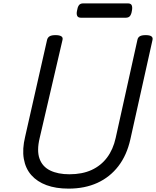

<svg xmlns="http://www.w3.org/2000/svg" viewBox="-20 -1098 924 1137"><path d="M386 19Q311 19 255.5 -1.5Q200 -22 165.5 -61Q131 -100 121 -157.5Q111 -215 129 -289L259 -863Q263 -877 274.5 -883.5Q286 -890 309 -890Q332 -890 343 -883Q354 -876 350 -861L215 -281Q197 -206 214 -158.5Q231 -111 277 -88.5Q323 -66 391 -66Q467 -66 522.5 -91.5Q578 -117 614 -165Q650 -213 665 -281L794 -863Q797 -877 808.5 -883.5Q820 -890 843 -890Q890 -890 883 -861L752 -273Q731 -179 681 -114Q631 -49 556.5 -15Q482 19 386 19ZM460 -993Q442 -993 437 -1004.5Q432 -1016 436 -1034Q439 -1055 447 -1066.5Q455 -1078 473 -1078H737Q756 -1078 760.5 -1065.5Q765 -1053 761 -1034Q758 -1014 750 -1003.5Q742 -993 724 -993Z"/></svg>

Font: Playwrite AT
Style: Italic
Weight: 400
Italic angle: -13.0072°
Designer: Veronika Burian, José Scaglione
Foundry: TypeTogether
Version: Version 1.002